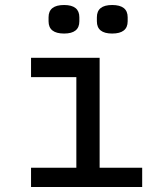

<svg xmlns="http://www.w3.org/2000/svg" viewBox="-20 -747 640 767"><path d="M236 -613Q174 -613 174 -662V-678Q174 -727 236 -727Q297 -727 297 -678V-662Q297 -613 236 -613ZM428 -613Q367 -613 367 -662V-678Q367 -727 428 -727Q490 -727 490 -678V-662Q490 -613 428 -613ZM104 0V-77H285V-439H104V-516H378V-77H548V0Z"/></svg>

Font: IBM Plex Mono Text
Style: Regular
Weight: 450
Designer: Mike Abbink, Paul van der Laan, Pieter van Rosmalen
Foundry: Bold Monday
Version: Version 2.000